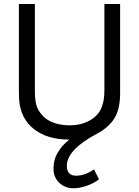

<svg xmlns="http://www.w3.org/2000/svg" viewBox="-20 -708 718 991"><path d="M256.2 165Q256.2 111.2 281.2 75Q291.2 57.5 304.4 43.1Q317.5 28.8 337.5 12.5Q223.8 12.5 155 -41.9Q86.2 -96.2 78.8 -192.5Q77.5 -212.5 77.5 -258.8V-687.5H160V-242.5Q160 -193.8 167.5 -166.2Q175 -138.8 197.5 -113.8Q218.8 -88.8 255.6 -75Q292.5 -61.2 338.8 -61.2Q403.8 -61.2 450.6 -90.6Q497.5 -120 510 -171.2Q518.8 -197.5 518.8 -242.5V-687.5H600V-227.5Q600 -145 570.6 -97.5Q541.2 -50 480 -17.5Q325 65 325 147.5Q325 198.8 372.5 198.8Q418.8 198.8 465 166.2L491.2 217.5Q461.2 240 425 251.9Q388.8 263.8 360 263.8Q315 263.8 285.6 235Q256.2 206.2 256.2 165Z"/></svg>

Font: Cambay
Style: Regular
Weight: 400
Designer: Pooja Saxena
Foundry: Pooja Saxena
Version: Version 1.181;PS 001.181;hotconv 1.0.70;makeotf.lib2.5.58329